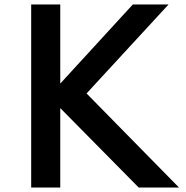

<svg xmlns="http://www.w3.org/2000/svg" viewBox="-20 -845 838 865"><path d="M120.5 0V-825H251.5V-468.5L578.5 -825H739.5L370 -424L786.5 0H605L251.5 -358V0Z"/></svg>

Font: Spartan Thin SemiBold
Style: Regular
Weight: 600
Version: Version 1.004